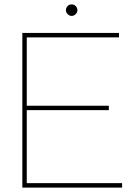

<svg xmlns="http://www.w3.org/2000/svg" viewBox="-20 -848 572 868"><path d="M81 -699V0H532V-20H101V-350H472V-370H101V-679H518V-699ZM322 -821C317 -826 311 -828 304 -828C297 -828 291 -826 286 -821C281 -816 278 -809 278 -802C278 -795 281 -789 286 -784C291 -779 297 -776 304 -776C311 -776 317 -779 322 -784C327 -789 330 -795 330 -802C330 -809 327 -816 322 -821Z"/></svg>

Font: Argentum Sans Thin
Style: Regular
Weight: 250
Designer: Julieta Ulanovsky
Foundry: Julieta Ulanovsky
Version: Version 5.001;February 15, 2019;FontCreator 11.5.0.2425 64-b